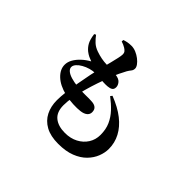

<svg xmlns="http://www.w3.org/2000/svg" viewBox="-190 -1061 1380 1380"><g transform="rotate(45 500.0 -371.5)"><path d="M551.3 64.4Q472.9 64.4 422.5 36.6Q372 8.8 347.4 -39.9Q322.8 -88.5 322.8 -150.7Q322.8 -186.8 328.7 -237.4Q334.6 -288 344.4 -343.5Q354.2 -399 364.4 -449.5Q374.7 -499.9 383.4 -534.1Q395.6 -580.7 404.7 -616.5Q413.7 -652.2 419.1 -677.2Q424.6 -702.2 425.1 -715.2Q425.7 -732.8 418.1 -742.2Q410.6 -751.6 398 -759.5Q388.7 -765.3 376.8 -770.6Q365 -775.9 353.7 -779.1L354.7 -794.6Q369.6 -800 386.5 -803.4Q403.4 -806.8 425.6 -806.8Q449.4 -806.8 472.8 -796.9Q496.2 -787 516.2 -771.6Q536.2 -756.2 548.1 -739.6Q560 -723 560 -709.6Q560 -692.3 549.8 -680.2Q539.6 -668.1 530.6 -652.4Q518.4 -629.9 503.9 -600Q489.4 -570.2 470.5 -519.1Q457.8 -485.5 442.6 -440.3Q427.3 -395.1 413.4 -345.4Q399.6 -295.7 390.7 -247.5Q381.7 -199.4 381.7 -159.4Q381.7 -90.1 421.3 -57.7Q460.8 -25.2 530.1 -25.2Q586.2 -25.2 629.4 -47.9Q672.5 -70.6 696.9 -109.2Q721.3 -147.9 721.3 -196.4Q721.3 -252.8 702.1 -295.6Q682.9 -338.5 649.6 -374.1Q616.2 -409.7 572.6 -442.5L583.2 -456.1Q667 -423.8 722.7 -380Q778.5 -336.1 806.7 -282.5Q835 -229 835 -167.5Q835 -128.8 819.1 -88Q803.2 -47.2 769.3 -12.6Q735.4 22.1 681.5 43.2Q627.6 64.4 551.3 64.4ZM498.7 -215.5Q468.7 -211.5 425.7 -213.6Q382.8 -215.7 341.8 -224.9Q265.3 -243.9 223.6 -283.8Q181.8 -323.7 181.8 -370.6Q181.8 -399.1 197.3 -426.6Q212.8 -454.1 239.6 -479.1Q266.4 -504.1 300.3 -522.8Q283.2 -528.8 267.4 -536.4Q251.6 -544 234.9 -556.8Q212.5 -574.8 198 -600.5Q183.4 -626.3 176.5 -676.3L189 -683.2Q206.8 -658.8 228.7 -638.3Q250.7 -617.8 284.1 -606.2Q341.5 -586.3 393.2 -585.2Q444.9 -584.1 488.4 -579.3Q527.3 -575.4 543.1 -556.8Q558.9 -538.2 558.9 -518.5Q558.9 -497.4 545.7 -488.9Q532.4 -480.5 510.3 -478.8Q492.6 -477.3 469.9 -478.3Q447.2 -479.3 424.4 -481.4Q401.5 -483.5 381.5 -483.5Q356.5 -483.5 329.6 -475.8Q302.6 -468.1 279.2 -454.8Q255.7 -441.6 241.4 -425.3Q227.1 -409.1 227.1 -392.7Q227.1 -375.8 243.3 -362.1Q259.4 -348.4 288.6 -339.5Q317.8 -330.5 357 -326.1Q403.5 -321.3 442.5 -322.4Q481.5 -323.6 504.6 -321.6Q532.4 -320.6 548 -308Q563.6 -295.4 563.6 -269.1Q563.6 -247.4 546.8 -233.5Q530.1 -219.6 498.7 -215.5Z"/></g></svg>

Font: Noto Serif HK ExtraLight
Style: Regular
Weight: 200
Designer: Ryoko NISHIZUKA 西塚涼子 (kana & ideographs); Frank Grießhammer (Latin, Greek & Cyrillic); Wenlong ZHANG 张文龙 (bopomofo); San
Foundry: Adobe
Version: Version 2.002-H1;hotconv 1.1.0;makeotfexe 2.6.0